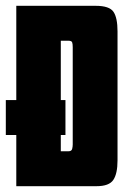

<svg xmlns="http://www.w3.org/2000/svg" viewBox="-36 -640 442 660"><path d="M-16 -176V-296H189V-176ZM20 -620H293Q340 -620 354 -599.5Q368 -579 368 -532V-89Q368 -43 353.5 -21.5Q339 0 296 0H20ZM199 -120Q210 -120 212 -128Q214 -136 214 -143V-478Q214 -489 212 -494.5Q210 -500 199 -500H173V-120Z"/></svg>

Font: Smooch Sans Thin Black
Style: Regular
Weight: 900
Version: Version 1.010